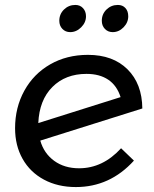

<svg xmlns="http://www.w3.org/2000/svg" viewBox="-20 -754 625 777"><path d="M328 -688Q328 -663 308.5 -643.5Q289 -624 264 -624Q245 -624 232.5 -637Q220 -650 220 -670Q220 -697 239 -715.5Q258 -734 285 -734Q304 -734 316 -721Q328 -708 328 -688ZM499 -688Q499 -663 480 -643.5Q461 -624 436 -624Q417 -624 404.5 -637Q392 -650 392 -670Q392 -697 411 -715.5Q430 -734 457 -734Q476 -734 487.5 -721.5Q499 -709 499 -688ZM470 -154 522 -104Q425 3 287 3Q214 3 158 -27Q102 -57 71.5 -111Q41 -165 41 -235Q41 -319 78.5 -387Q116 -455 183 -493.5Q250 -532 336 -532Q437 -532 496 -473.5Q555 -415 556 -315L143 -185Q158 -133 199.5 -103Q241 -73 300 -73Q396 -73 470 -154ZM135 -256 468 -361Q453 -408 418 -431.5Q383 -455 330 -455Q245 -455 192 -402Q139 -349 135 -256Z"/></svg>

Font: TypoPRO Montserrat Alternates
Style: Italic
Weight: 400
Italic angle: -11.3°
Designer: Julieta Ulanovsky
Foundry: Julieta Ulanovsky
Version: Version 6.001